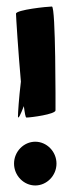

<svg xmlns="http://www.w3.org/2000/svg" viewBox="-20 -558 236 588"><path d="M23 -57C23 -20 53 10 88 10C123 10 153 -20 153 -57C153 -94 123 -124 88 -124C53 -124 23 -94 23 -57ZM29 -516C29 -508 36 -397 44 -308C38 -259 35 -212 35 -202C35 -190 43 -207 53 -233C56 -211 58 -198 61 -198C74 -198 150 -208 150 -220C150 -233 151 -538 139 -538C126 -538 29 -528 29 -516Z"/></svg>

Font: Ampere
Style: SCSuCnd
Weight: 400
Version: Version 1